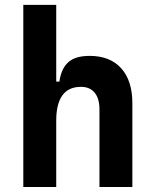

<svg xmlns="http://www.w3.org/2000/svg" viewBox="-20 -752 626 772"><path d="M379.9 0V-312.5Q379.9 -355.9 360.6 -379.4Q341.3 -402.8 305.5 -402.8Q206.1 -402.8 206.1 -266.6L175.8 -423.8H218.8Q226.1 -476.1 254.4 -501.7Q282.7 -527.3 340.3 -527.3Q422.4 -527.3 467.3 -477.5Q512.2 -427.7 512.2 -336.9V0ZM73.7 0V-732.4H206.1V0Z"/></svg>

Font: Cascadia Code
Style: Regular
Weight: 400
Monospace: yes
Designer: Aaron Bell
Foundry: Saja Typeworks
Version: Version 2106.017